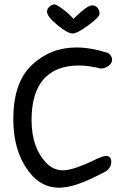

<svg xmlns="http://www.w3.org/2000/svg" viewBox="-20 -875 588 894"><path d="M409 -850Q425 -850 434.5 -838Q444 -826 443.5 -810.5Q443 -795 391 -757Q339 -719 318 -719Q295 -719 247 -758.5Q199 -798 199 -821Q199 -835 211.5 -845Q224 -855 234 -854.5Q244 -854 274.5 -831Q305 -808 322 -787Q385 -850 409 -850ZM336 -654Q403 -654 484 -628Q502 -614 502 -597.5Q502 -581 485.5 -568.5Q469 -556 448 -556Q394 -570 347 -570Q239 -570 183 -506Q127 -442 127 -316Q127 -190 193 -119Q227 -82 274 -82Q321 -82 424 -132Q460 -149 472 -149Q498 -149 498 -122Q498 -95 473 -77Q387 -32 339 -16.5Q291 -1 256 -1Q184 -1 133 -54Q42 -152 42 -321.5Q42 -491 128.5 -572.5Q215 -654 336 -654Z"/></svg>

Font: Patrick Hand SC
Style: Regular
Weight: 400
Designer: Patrick Wagesreiter
Foundry: Patrick Wagesreiter
Version: Version 1.003;PS 001.003;hotconv 1.0.70;makeotf.lib2.5.58329